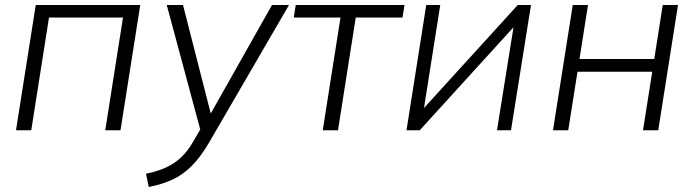

<svg xmlns="http://www.w3.org/2000/svg" viewBox="-20 -521 2777 768"><path d="M44 0 123 -501H541L462 0H401L472 -451H176L105 0Z M575 227 564 174Q612 164 646 148Q680 132 705.5 107.5Q731 83 753 45L781 -3L647 -501H712L823 -67L1068 -501H1136L817 48Q782 108 745.5 144Q709 180 667.5 198.5Q626 217 575 227Z M1271 0 1342 -451H1155L1163 -501H1598L1590 -451H1403L1332 0Z M1606 0 1685 -501H1741L1676 -89L2051 -501H2104L2024 0H1968L2034 -412L1659 0Z M2192 0 2271 -501H2332L2298 -285H2597L2631 -501H2692L2613 0H2552L2589 -234H2290L2253 0Z"/></svg>

Font: Mulish Light
Style: Italic
Weight: 300
Italic angle: -9°
Designer: Vernon Adams
Foundry: Vernon Adams
Version: Version 3.603; ttfautohint (v1.8.3)